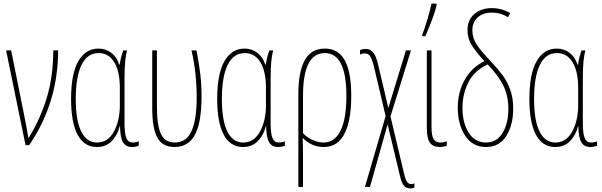

<svg xmlns="http://www.w3.org/2000/svg" viewBox="-20 -807 3346 1067"><path d="M42 -527 117 -153Q118 -147 125.5 -109Q133 -71 137 -42H140Q204 -145 240 -264Q276 -383 276 -527H303Q303 -236 142 0H122L14 -527Z M375 -257Q375 -398 415.5 -467.5Q456 -537 527 -537Q568 -537 599 -513Q630 -489 642 -448H645Q652 -492 665 -527H686Q679 -500 675.5 -465Q672 -430 672 -367V-126Q672 -63 682.5 -39Q693 -15 717 -15Q737 -15 751 -22V3Q732 10 713 10Q679 10 663.5 -16.5Q648 -43 647 -105H645Q634 -58 602 -24Q570 10 518 10Q448 10 411.5 -58Q375 -126 375 -257ZM646 -222V-319Q646 -410 615 -461Q584 -512 528 -512Q465 -512 433 -446Q401 -380 401 -257Q401 -137 431.5 -76Q462 -15 519 -15Q580 -15 613 -76Q646 -137 646 -222Z M826 -206V-527H852V-217Q852 -110 874.5 -62.5Q897 -15 951 -15Q1015 -15 1044 -78Q1073 -141 1073 -264Q1073 -406 1044 -527H1072Q1087 -448 1093.5 -392Q1100 -336 1100 -272Q1100 -125 1063 -57.5Q1026 10 950 10Q884 10 855 -41Q826 -92 826 -206Z M1187 -257Q1187 -398 1227.5 -467.5Q1268 -537 1339 -537Q1380 -537 1411 -513Q1442 -489 1454 -448H1457Q1464 -492 1477 -527H1498Q1491 -500 1487.5 -465Q1484 -430 1484 -367V-126Q1484 -63 1494.5 -39Q1505 -15 1529 -15Q1549 -15 1563 -22V3Q1544 10 1525 10Q1491 10 1475.5 -16.5Q1460 -43 1459 -105H1457Q1446 -58 1414 -24Q1382 10 1330 10Q1260 10 1223.5 -58Q1187 -126 1187 -257ZM1458 -222V-319Q1458 -410 1427 -461Q1396 -512 1340 -512Q1277 -512 1245 -446Q1213 -380 1213 -257Q1213 -137 1243.5 -76Q1274 -15 1331 -15Q1392 -15 1425 -76Q1458 -137 1458 -222Z M1779 10Q1746 10 1716 -3Q1686 -16 1664 -39H1662Q1664 12 1664 82V232H1638V-284Q1638 -409 1674 -473Q1710 -537 1785 -537Q1860 -537 1896 -472Q1932 -407 1932 -274Q1932 -136 1894 -63Q1856 10 1779 10ZM1664 -276V-67Q1682 -46 1714.5 -30.5Q1747 -15 1778 -15Q1840 -15 1872.5 -81Q1905 -147 1905 -274Q1905 -512 1785 -512Q1664 -512 1664 -276Z M2081 -449 2138 -207 2236 -527H2264L2150 -160L2227 164Q2234 193 2243 204.5Q2252 216 2266 216Q2275 216 2283 212V235Q2273 240 2261 240Q2239 240 2226 226.5Q2213 213 2204 176L2134 -116L2036 232H2008L2123 -162L2059 -433Q2048 -478 2037.5 -494Q2027 -510 2007 -510Q1993 -510 1981 -504V-529Q1985 -531 1994 -533Q2003 -535 2012 -535Q2038 -535 2054 -515.5Q2070 -496 2081 -449Z M2378 -101Q2378 -51 2390.5 -33Q2403 -15 2426 -15Q2444 -15 2463 -22V3Q2442 10 2424 10Q2387 10 2369.5 -13.5Q2352 -37 2352 -97V-527H2378ZM2327 -615Q2338 -642 2355 -699Q2372 -756 2378 -787H2406V-776Q2393 -720 2344 -606H2327Z M2815 -734 2803 -711Q2763 -737 2713 -737Q2664 -737 2634.5 -710Q2605 -683 2605 -638Q2605 -596 2629.5 -559Q2654 -522 2706 -468Q2748 -423 2773.5 -388.5Q2799 -354 2815.5 -308.5Q2832 -263 2832 -204Q2832 -112 2793.5 -51Q2755 10 2681 10Q2606 10 2565 -53Q2524 -116 2524 -208Q2524 -296 2563.5 -365Q2603 -434 2672 -467Q2623 -521 2600.5 -557.5Q2578 -594 2578 -640Q2578 -697 2616.5 -729.5Q2655 -762 2713 -762Q2742 -762 2769.5 -754Q2797 -746 2815 -734ZM2550 -208Q2550 -125 2584.5 -70Q2619 -15 2681 -15Q2740 -15 2772.5 -67.5Q2805 -120 2805 -203Q2805 -273 2778 -329.5Q2751 -386 2690 -449Q2615 -414 2582.5 -348.5Q2550 -283 2550 -208Z M2922 -257Q2922 -398 2962.5 -467.5Q3003 -537 3074 -537Q3115 -537 3146 -513Q3177 -489 3189 -448H3192Q3199 -492 3212 -527H3233Q3226 -500 3222.5 -465Q3219 -430 3219 -367V-126Q3219 -63 3229.5 -39Q3240 -15 3264 -15Q3284 -15 3298 -22V3Q3279 10 3260 10Q3226 10 3210.5 -16.5Q3195 -43 3194 -105H3192Q3181 -58 3149 -24Q3117 10 3065 10Q2995 10 2958.5 -58Q2922 -126 2922 -257ZM3193 -222V-319Q3193 -410 3162 -461Q3131 -512 3075 -512Q3012 -512 2980 -446Q2948 -380 2948 -257Q2948 -137 2978.5 -76Q3009 -15 3066 -15Q3127 -15 3160 -76Q3193 -137 3193 -222Z"/></svg>

Font: Noto Sans Display Thin Cond
Style: Regular
Weight: 250
Width: 3
Designer: Monotype Design team
Foundry: Monotype Imaging Inc.
Version: Version 1.000